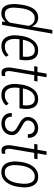

<svg xmlns="http://www.w3.org/2000/svg" viewBox="1012 -1802 801 2865"><g transform="rotate(90 1412.5 -369.5)"><path d="M315.9 -106 427.7 -750H481.9L351.1 0H300.8ZM43.5 -239.3 49.8 -287.6Q55.2 -331.5 68.1 -376.7Q81.1 -421.9 104.5 -459.2Q127.9 -496.6 164.1 -518.3Q200.2 -540 252.9 -538.6Q292.5 -536.6 319.6 -518.6Q346.7 -500.5 362.5 -471.2Q378.4 -441.9 385 -407.2Q391.6 -372.6 389.6 -338.9L365.7 -181.2Q358.9 -144 343.3 -109.4Q327.6 -74.7 303.5 -47.4Q279.3 -20 246.6 -3.9Q213.9 12.2 173.3 10.7Q123 9.3 95 -14.9Q66.9 -39.1 54.4 -77.4Q42 -115.7 40.5 -158.7Q39.1 -201.7 43.5 -239.3ZM103.5 -288.6 98.1 -238.3Q94.7 -210 93.8 -176.3Q92.8 -142.6 100.3 -112.3Q107.9 -82 127.9 -62.3Q147.9 -42.5 187 -41.5Q223.6 -40 255.4 -57.1Q287.1 -74.2 309.6 -103.5Q332 -132.8 341.3 -168L371.1 -349.6Q371.6 -375 365 -398.7Q358.4 -422.4 344.2 -441.9Q330.1 -461.4 309.1 -473.6Q288.1 -485.8 261.2 -486.3Q219.7 -488.8 191.2 -470.9Q162.6 -453.1 145 -423.3Q127.4 -393.6 117.7 -358.4Q107.9 -323.2 103.5 -288.6Z M666.5 10.3Q615.7 9.3 582.8 -11.7Q549.8 -32.7 532.2 -67.1Q514.6 -101.6 509.3 -143.8Q503.9 -186 508.8 -229L516.1 -290.5Q522 -335.4 538.3 -380.1Q554.7 -424.8 581.3 -461.4Q607.9 -498 647.5 -519.3Q687 -540.5 739.3 -538.1Q788.1 -536.6 817.9 -515.6Q847.7 -494.6 861.6 -461.2Q875.5 -427.7 878.4 -386.7Q881.3 -345.7 876.5 -305.2L870.1 -259.8H543.9L552.7 -310.5L823.2 -311L825.7 -325.2Q830.1 -360.4 825.2 -397.5Q820.3 -434.6 800 -460Q779.8 -485.4 735.8 -487.8Q693.8 -489.3 664.1 -472.2Q634.3 -455.1 615.5 -425.8Q596.7 -396.5 585.7 -360.6Q574.7 -324.7 570.3 -290.5L563 -229Q559.6 -197.8 561.8 -164.8Q564 -131.8 575 -104.5Q585.9 -77.1 609.1 -59.8Q632.3 -42.5 671.4 -41.5Q710.4 -40 742.4 -55.2Q774.4 -70.3 802.2 -97.2L827.1 -60.5Q807.1 -35.6 781.5 -20Q755.9 -4.4 726.8 3.2Q697.8 10.7 666.5 10.3Z M1196.3 -528.3 1187.5 -479.5H967.3L976.1 -528.3ZM1078.1 -663.6H1132.3L1042 -127.9Q1040.5 -112.3 1040.5 -93Q1040.5 -73.7 1048.3 -59.3Q1056.2 -44.9 1077.6 -44.4Q1087.4 -43.9 1096.9 -45.4Q1106.4 -46.9 1115.7 -48.3L1112.8 2Q1100.1 5.4 1087.9 7.1Q1075.7 8.8 1063 8.8Q1026.4 8.3 1009.5 -14.2Q992.7 -36.6 989 -68.4Q985.4 -100.1 988.3 -129.4Z M1392.6 10.3Q1341.8 9.3 1308.8 -11.7Q1275.9 -32.7 1258.3 -67.1Q1240.7 -101.6 1235.4 -143.8Q1230 -186 1234.9 -229L1242.2 -290.5Q1248 -335.4 1264.4 -380.1Q1280.8 -424.8 1307.4 -461.4Q1334 -498 1373.5 -519.3Q1413.1 -540.5 1465.3 -538.1Q1514.2 -536.6 1543.9 -515.6Q1573.7 -494.6 1587.6 -461.2Q1601.6 -427.7 1604.5 -386.7Q1607.4 -345.7 1602.5 -305.2L1596.2 -259.8H1270L1278.8 -310.5L1549.3 -311L1551.8 -325.2Q1556.2 -360.4 1551.3 -397.5Q1546.4 -434.6 1526.1 -460Q1505.9 -485.4 1461.9 -487.8Q1419.9 -489.3 1390.1 -472.2Q1360.4 -455.1 1341.6 -425.8Q1322.8 -396.5 1311.8 -360.6Q1300.8 -324.7 1296.4 -290.5L1289.1 -229Q1285.6 -197.8 1287.8 -164.8Q1290 -131.8 1301 -104.5Q1312 -77.1 1335.2 -59.8Q1358.4 -42.5 1397.5 -41.5Q1436.5 -40 1468.5 -55.2Q1500.5 -70.3 1528.3 -97.2L1553.2 -60.5Q1533.2 -35.6 1507.6 -20Q1481.9 -4.4 1452.9 3.2Q1423.8 10.7 1392.6 10.3Z M1942.4 -133.8Q1946.3 -162.6 1931.4 -182.9Q1916.5 -203.1 1893.6 -217.8Q1870.6 -232.4 1849.1 -243.7Q1825.7 -256.8 1803 -270.3Q1780.3 -283.7 1762.2 -300.8Q1744.1 -317.9 1733.9 -340.6Q1723.6 -363.3 1725.6 -393.6Q1727.5 -426.8 1742.2 -453.9Q1756.8 -481 1780 -500Q1803.2 -519 1832.8 -529.1Q1862.3 -539.1 1895.5 -538.1Q1940.9 -537.1 1973.6 -517.6Q2006.3 -498 2022.9 -463.1Q2039.6 -428.2 2036.1 -384.3L1982.9 -383.8Q1984.4 -413.1 1974.4 -436.3Q1964.4 -459.5 1943.4 -472.9Q1922.4 -486.3 1892.6 -486.8Q1863.8 -487.3 1839.1 -476.8Q1814.5 -466.3 1798.1 -445.6Q1781.7 -424.8 1778.3 -396Q1775.9 -375 1783.4 -359.4Q1791 -343.8 1804.9 -332Q1818.8 -320.3 1835.7 -311Q1852.5 -301.8 1867.7 -293.5Q1900.9 -276.4 1931.2 -256.6Q1961.4 -236.8 1979.7 -208.5Q1998 -180.2 1995.6 -137.7Q1993.7 -102.1 1978.5 -74.2Q1963.4 -46.4 1939 -27.3Q1914.6 -8.3 1883.3 1Q1852.1 10.3 1818.4 9.8Q1772.5 8.8 1737.3 -10.5Q1702.1 -29.8 1683.1 -64Q1664.1 -98.1 1667.5 -145L1721.7 -144.5Q1720.2 -111.8 1731.4 -88.9Q1742.7 -65.9 1765.4 -54Q1788.1 -42 1821.3 -41.5Q1849.6 -41.5 1876.2 -51.5Q1902.8 -61.5 1920.9 -82.5Q1939 -103.5 1942.4 -133.8Z M2356 -528.3 2347.2 -479.5H2127L2135.7 -528.3ZM2237.8 -663.6H2292L2201.7 -127.9Q2200.2 -112.3 2200.2 -93Q2200.2 -73.7 2208 -59.3Q2215.8 -44.9 2237.3 -44.4Q2247.1 -43.9 2256.6 -45.4Q2266.1 -46.9 2275.4 -48.3L2272.5 2Q2259.8 5.4 2247.6 7.1Q2235.4 8.8 2222.7 8.8Q2186 8.3 2169.2 -14.2Q2152.3 -36.6 2148.7 -68.4Q2145 -100.1 2147.9 -129.4Z M2391.6 -236.8 2397.9 -291Q2404.3 -336.9 2420.4 -381.3Q2436.5 -425.8 2463.9 -462.2Q2491.2 -498.5 2530.8 -519.5Q2570.3 -540.5 2622.1 -538.6Q2672.9 -537.1 2704.6 -514.4Q2736.3 -491.7 2752.9 -455.1Q2769.5 -418.5 2774.2 -376Q2778.8 -333.5 2773.9 -291.5L2767.1 -236.8Q2760.7 -191.4 2744.4 -146.7Q2728 -102.1 2700.7 -65.9Q2673.3 -29.8 2634 -8.8Q2594.7 12.2 2542 10.7Q2491.7 9.3 2460 -13.7Q2428.2 -36.6 2411.9 -73.2Q2395.5 -109.9 2390.9 -152.3Q2386.2 -194.8 2391.6 -236.8ZM2452.6 -291.5 2445.3 -235.4Q2442.4 -206.5 2443.6 -173.1Q2444.8 -139.6 2454.6 -110.1Q2464.4 -80.6 2486.3 -61.3Q2508.3 -42 2545.9 -40.5Q2586.9 -38.6 2616.7 -56.2Q2646.5 -73.7 2666 -103Q2685.5 -132.3 2697 -167.5Q2708.5 -202.6 2712.9 -236.8L2720.2 -292Q2723.6 -321.3 2721.9 -354.2Q2720.2 -387.2 2710.4 -417.2Q2700.7 -447.3 2678.5 -466.8Q2656.2 -486.3 2618.7 -487.8Q2578.6 -489.3 2549.6 -471.7Q2520.5 -454.1 2500.2 -424.3Q2480 -394.5 2468.3 -359.9Q2456.5 -325.2 2452.6 -291.5Z"/></g></svg>

Font: Roboto Condensed Light
Style: Italic
Weight: 300
Italic angle: -12°
Designer: Christian Robertson
Foundry: Google
Version: Version 3.0; 2020